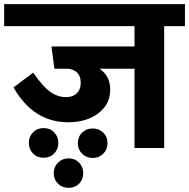

<svg xmlns="http://www.w3.org/2000/svg" viewBox="-40 -713 911 925"><path d="M851 -693V-587H751V0H608V-382H439Q491 -348 491 -281Q491 -211 434 -167.5Q377 -124 288 -124Q121 -124 25 -292L120 -363Q166 -296 202 -270.5Q238 -245 278 -245Q311 -245 330 -263.5Q349 -282 349 -315Q349 -373 289 -382H222L208 -489H608V-587H-20V-693ZM241 -25Q241 6 221 26.5Q201 47 170 47Q139 47 119 26.5Q99 6 99 -25Q99 -55 119 -75.5Q139 -96 170 -96Q201 -96 221 -75.5Q241 -55 241 -25ZM406 -94Q437 -94 457.5 -74Q478 -54 478 -23Q478 7 457.5 27.5Q437 48 406 48Q376 48 355.5 27.5Q335 7 335 -23Q335 -54 355.5 -74Q376 -94 406 -94ZM290 50Q321 50 341 70.5Q361 91 361 121Q361 152 341 172Q321 192 290 192Q260 192 239.5 172Q219 152 219 121Q219 91 239.5 70.5Q260 50 290 50Z"/></svg>

Font: FiraGO
Style: Bold
Weight: 700
Designer: bBox Type
Foundry: bBox Type GmbH
Version: Version 1.001;PS 001.001;hotconv 1.0.88;makeotf.lib2.5.64775